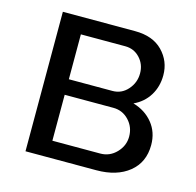

<svg xmlns="http://www.w3.org/2000/svg" viewBox="-83 -608 710 694"><g transform="rotate(15 272.0 -261.0)"><path d="M69.8 0V-522H339.8Q406.7 -522 443.4 -484.4Q480 -446.8 480 -394Q480 -351.6 459.5 -318.4Q439 -285.2 401.9 -268.1Q447.8 -254.9 475.3 -220.9Q502.9 -187 502.9 -139.2Q502.9 -74.2 457 -37.1Q411.1 0 335 0ZM153.8 -292H316.9Q351.1 -292 374 -318.1Q397 -344.2 397 -378.9Q397 -412.6 375 -436.3Q353 -460 319.8 -460H153.8ZM153.8 -62H333Q368.2 -62 393.1 -87.9Q418 -113.8 418 -147.9Q418 -183.6 394.3 -208.7Q370.6 -233.9 335.9 -233.9H153.8Z"/></g></svg>

Font: Rawline Medium
Style: Regular
Weight: 500
Designer: Matt McInerney, Pablo Impallari, Rodrigo Fuenzalida
Foundry: Matt McInerney, Pablo Impallari, Rodrigo Fuenzalida
Version: Version 4.020;PS 004.020;hotconv 1.0.88;makeotf.lib2.5.64775